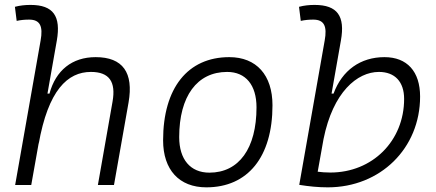

<svg xmlns="http://www.w3.org/2000/svg" viewBox="-20 -763 1798 792"><path d="M383.8 0H450.2L510.3 -340.3C531.7 -463.4 486.8 -527.3 374.5 -527.3C277.3 -527.3 210 -472.7 184.1 -377H175.8L214.4 -595.7C231.9 -696.3 200.2 -742.7 106 -742.7C84.5 -742.7 63 -740.7 41.5 -734.9L48.8 -676.8C65.9 -680.7 83 -682.1 100.1 -682.1C145.5 -682.1 158.2 -654.8 147.5 -595.7L42.5 0H108.9L140.6 -178.2L139.2 -167.5C178.7 -391.1 258.8 -466.3 355 -466.3C431.2 -466.3 458.5 -425.3 444.3 -344.2Z M831.1 9.8C1002.4 9.8 1104 -115.7 1104 -328.6C1104 -453.6 1037.6 -527.3 925.8 -527.3C754.4 -527.3 652.8 -399.9 652.8 -184.1C652.8 -62.5 719.2 9.8 831.1 9.8ZM843.8 -50.8C765.1 -50.8 719.2 -105.5 719.2 -197.3C719.2 -366.2 793 -466.3 917 -466.3C993.7 -466.3 1038.1 -412.1 1038.1 -320.3C1038.1 -150.9 965.8 -50.8 843.8 -50.8Z M1332 9.8C1549.3 9.8 1712.9 -151.4 1712.9 -364.7C1712.9 -468.3 1659.2 -527.3 1565.9 -527.3C1467.3 -527.3 1391.1 -473.1 1356 -377H1347.7L1386.2 -595.7C1404.3 -696.3 1372.1 -742.7 1277.8 -742.7C1256.3 -742.7 1234.9 -740.7 1213.4 -734.9L1220.7 -676.8C1237.8 -680.7 1254.9 -682.1 1272 -682.1C1317.4 -682.1 1330.1 -654.8 1319.3 -595.7L1214.4 -0.5C1253.9 5.9 1293 9.8 1332 9.8ZM1314.5 -189C1353.5 -383.3 1453.6 -466.3 1543 -466.3C1608.9 -466.3 1647 -425.8 1647 -355C1647 -181.6 1516.1 -51.3 1342.8 -51.3C1323.2 -51.3 1305.7 -52.7 1290.5 -54.7Z"/></svg>

Font: Cascadia Mono PL Light
Style: Italic
Weight: 300
Italic angle: -10°
Monospace: yes
Designer: Aaron Bell
Foundry: Saja Typeworks
Version: Version 2404.023